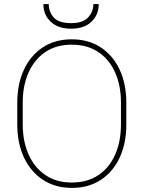

<svg xmlns="http://www.w3.org/2000/svg" viewBox="-20 -914 706 944"><path d="M601.1 -408.7V-302.2Q601.1 -209.5 568.4 -139.2Q535.6 -68.8 475.6 -29.5Q415.5 9.8 333.5 9.8Q252 9.8 191.7 -29.5Q131.3 -68.8 98.1 -139.2Q64.9 -209.5 64.9 -302.2V-408.7Q64.9 -501.5 97.9 -571.8Q130.9 -642.1 190.9 -681.4Q251 -720.7 332.5 -720.7Q414.6 -720.7 474.9 -681.4Q535.2 -642.1 568.1 -571.8Q601.1 -501.5 601.1 -408.7ZM574.7 -302.2V-409.7Q574.7 -493.2 546.1 -557.4Q517.6 -621.6 463.4 -658Q409.2 -694.3 332.5 -694.3Q256.3 -694.3 202.6 -658Q148.9 -621.6 120.4 -557.4Q91.8 -493.2 91.8 -409.7V-302.2Q91.8 -218.8 120.6 -154.3Q149.4 -89.8 203.4 -53.2Q257.3 -16.6 333.5 -16.6Q410.2 -16.6 464.1 -53.2Q518.1 -89.8 546.4 -154.3Q574.7 -218.8 574.7 -302.2ZM439 -894H465.3Q465.3 -840.8 429.4 -806.9Q393.6 -772.9 329.6 -772.9Q266.1 -772.9 229.7 -806.9Q193.4 -840.8 193.4 -894H219.7Q219.7 -855.5 244.4 -827.9Q269 -800.3 329.6 -800.3Q387.7 -800.3 413.3 -828.4Q439 -856.4 439 -894Z"/></svg>

Font: Vazirmatn RD FD Thin
Style: Regular
Weight: 100
Designer: Saber Rastikerdar
Foundry: Saber Rastikerdar
Version: Version 33.003